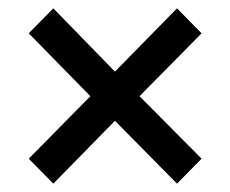

<svg xmlns="http://www.w3.org/2000/svg" viewBox="-20 -560 553 461"><path d="M108 -119 49 -179 197 -329 49 -480 108 -540 256 -388 405 -540 464 -480 315 -329 464 -179 405 -119 256 -270Z"/></svg>

Font: Source Sans 3 ExtraLight SemiBold
Style: Regular
Weight: 600
Version: Version 3.052;hotconv 1.1.0;makeotfexe 2.6.0